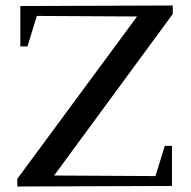

<svg xmlns="http://www.w3.org/2000/svg" viewBox="-20 -690 696 699"><path d="M54 -668V-521H80L114 -632L479 -630L43 -39V-11L606 -13V-159H580L546 -49L177 -51L609 -639V-670Z"/></svg>

Font: Rufina
Style: Regular
Weight: 400
Designer: Martin Sommaruga
Foundry: Martin Sommaruga
Version: Version